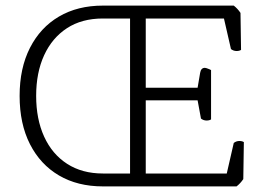

<svg xmlns="http://www.w3.org/2000/svg" viewBox="-20 -665 940 685"><path d="M444 -46V-599H347Q272 -599 219 -564.5Q166 -530 137.5 -468Q109 -406 109 -323Q109 -240 137.5 -177.5Q166 -115 219.5 -80.5Q273 -46 347 -46ZM824 0H347Q257 0 190.5 -39Q124 -78 87 -150.5Q50 -223 50 -323Q50 -422 87 -494.5Q124 -567 190.5 -606Q257 -645 347 -645H814Q828 -634 838 -619L840 -487Q834 -483 824 -483Q813 -483 804 -490L779 -599H500V-352H685L694 -405Q697 -423 711 -423Q715 -423 727 -418L733 -415V-239Q727 -235 717 -235Q706 -235 697 -242L685 -307H500V-46H789L814 -155Q823 -162 834 -162Q844 -162 850 -158L848 -26Q838 -11 824 0Z"/></svg>

Font: Scope One
Style: Regular
Weight: 400
Designer: Dalton Maag Ltd
Foundry: Dalton Maag Ltd
Version: Version 1.002; ttfautohint (v1.4.1) -l 11 -r 50 -G 50 -x 14 